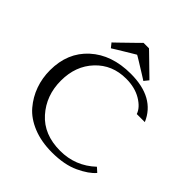

<svg xmlns="http://www.w3.org/2000/svg" viewBox="-244 -1073 1247 1247"><g transform="rotate(45 379.5 -450.0)"><path d="M709 -129 739 -102Q704 -60 627 -24Q550 12 436 12Q338 12 262 -19Q186 -50 141 -103Q96 -156 73 -220.5Q50 -285 50 -357Q50 -518 156.5 -615Q263 -712 438 -712Q657 -712 724 -554H650Q635 -599 577.5 -633.5Q520 -668 439 -668Q312 -668 230 -581Q148 -494 148 -359Q148 -223 232.5 -128Q317 -33 467 -33Q607 -33 709 -129ZM379 -828 342 -806Q304 -783 266 -760L229 -737L205 -767Q205 -766 242.5 -802.5Q280 -839 317.5 -875.5Q355 -912 354 -912H404Q403 -913 419 -898Q435 -883 456.5 -861.5Q478 -840 500.5 -818.5Q523 -797 538 -782L553 -767L528 -736Q529 -736 491.5 -759.5Q454 -783 416.5 -806Q379 -829 379 -828Z"/></g></svg>

Font: Tenor Sans
Style: Regular
Weight: 400
Designer: Denis Masharov
Foundry: Denis Masharov
Version: Version 1.1